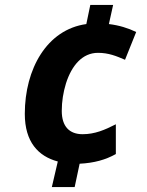

<svg xmlns="http://www.w3.org/2000/svg" viewBox="-20 -744 591 774"><path d="M281 10 301 -84C360 -87 406 -100 447 -123V-243C402 -220 362 -203 313 -203C260 -203 229 -234 229 -297C229 -335 235 -372 246 -408C269 -480 312 -531 375 -531C418 -531 449 -518 484 -503L529 -615C496 -631 460 -642 419 -647L436 -724H344L328 -647C169 -625 80 -466 80 -285C80 -172 134 -114 213 -93L189 10Z"/></svg>

Font: BC Sans
Style: Bold Italic
Weight: 700
Italic angle: -12°
Designer: Monotype Design Team
Province of B.C.
Foundry: Monotype Imaging Inc.
Version: Version 2.000;GOOG;noto-source:20170915:90ef993387c0